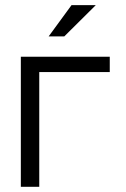

<svg xmlns="http://www.w3.org/2000/svg" viewBox="-20 -718 486 738"><path d="M60.1 -500H401.9V-440.9H130.9V0H60.1ZM254.9 -698.2H348.1L227.1 -578.1H167Z"/></svg>

Font: LT Superior
Style: Regular
Weight: 400
Designer: Daniel Lyons
Foundry: LyonsType
Version: Version 1.000